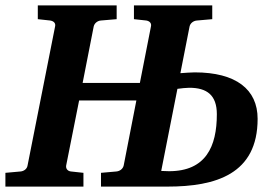

<svg xmlns="http://www.w3.org/2000/svg" viewBox="-35 -691 1017 711"><path d="M919 -251C919 -360 839 -423 686 -423C670 -423 650 -421 633 -420L667 -593C670 -606 682 -614 694 -615L751 -620V-671H461V-620L507 -615C518 -613 527 -606 524 -593L483 -384H271L312 -593C315 -606 327 -614 338 -615L397 -620V-671H105V-620L151 -615C163 -613 172 -606 169 -593L67 -78C65 -65 53 -57 41 -56L-15 -51V0H274V-51L228 -56C217 -57 208 -65 210 -78L258 -319H470L423 -78C420 -65 408 -57 396 -56L339 -51V0H585C764 0 919 -46 919 -251ZM768 -268C768 -148 727 -57 591 -57C581 -57 570 -58 562 -58L622 -362C635 -364 656 -366 666 -366C731 -366 768 -339 768 -268Z"/></svg>

Font: Veleka
Style: Bold Italic
Weight: 700
Italic angle: -12°
Designer: Stefan Peev, Context Ltd, 2016; SIL International, 1997-2014.
Foundry: Stefan Peev, Context Ltd, 2016
Version: Version 5.000